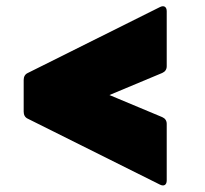

<svg xmlns="http://www.w3.org/2000/svg" viewBox="-20 -614 640 600"><path d="M501 -227C501 -237 496 -244 487 -248L322 -317L487 -386C496 -390 501 -397 501 -407V-579C501 -593 492 -598 480 -592L67 -386C58 -382 54 -374 54 -364V-265C54 -255 58 -247 67 -243L480 -37C492 -31 501 -36 501 -50Z"/></svg>

Font: LINE Seed Sans TH Heavy
Style: Regular
Weight: 900
Designer: Dalton Maag Ltd | Thai characters by Cadson Demak Co.,Ltd.
Foundry: Dalton Maag Ltd
Version: Version 1.003